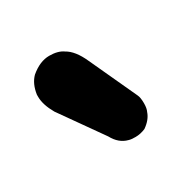

<svg xmlns="http://www.w3.org/2000/svg" viewBox="-70 -695 222 230"><g transform="rotate(-30 41.5 -580.0)"><path d="M52 -513Q55 -512 61 -512Q68 -512 75 -515Q85 -522 88 -531Q90 -535 90 -542Q90 -550 88 -554L58 -619Q50 -637 39 -643Q32 -648 20 -648Q7 -648 -6 -637Q-14 -629 -16 -615V-612Q-16 -601 -8 -587L33 -529Q40 -516 52 -513Z"/></g></svg>

Font: Sangu Suruhee
Style: Regular
Weight: 400
Designer: Hasan Shazil
Foundry: Thaana Type Foundry
Version: Version 1.010